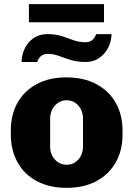

<svg xmlns="http://www.w3.org/2000/svg" viewBox="-20 -893 640 923"><path d="M300 10Q217 10 156.5 -22.5Q96 -55 64 -113.5Q32 -172 32 -246V-266Q32 -342 64.5 -399.5Q97 -457 157 -489Q217 -521 298 -521Q383 -521 443.5 -488.5Q504 -456 536.5 -398.5Q569 -341 569 -266V-246Q569 -169 536 -111.5Q503 -54 443 -22Q383 10 300 10ZM300 -101Q334 -101 356.5 -126Q379 -151 379 -190V-322Q379 -360 356.5 -385.5Q334 -411 300 -411Q267 -411 244 -385.5Q221 -360 221 -322V-190Q221 -151 244 -126Q267 -101 300 -101ZM119 -786V-873H480V-786ZM84 -595Q84 -628 98.5 -659Q113 -690 141 -709.5Q169 -729 208 -729Q247 -729 276.5 -719.5Q306 -710 332.5 -700Q359 -690 392 -690Q411 -690 424 -701Q437 -712 442 -729H516Q516 -696 501 -665.5Q486 -635 458 -615Q430 -595 392 -595Q352 -595 321 -604.5Q290 -614 263.5 -624Q237 -634 208 -634Q189 -634 176.5 -623Q164 -612 159 -595Z"/></svg>

Font: Chivo Mono ExtraBold
Style: Regular
Weight: 800
Monospace: yes
Designer: Hector Gatti
Foundry: Omnibus-Type
Version: Version 1.008